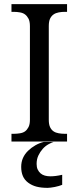

<svg xmlns="http://www.w3.org/2000/svg" viewBox="-20 -681 378 924"><path d="M35.2 0V-37.1H46.9Q61.5 -37.1 76.4 -39.6Q91.3 -42 100.8 -49.1Q110.4 -56.2 117.2 -69.3Q124 -82.5 124 -104.5V-555.2Q124 -578.1 117.2 -591.1Q110.4 -604 100.8 -611.3Q91.3 -618.7 76.4 -621.3Q61.5 -624 46.9 -624H35.2V-661.1H302.7V-624H291Q276.9 -624 262.5 -621.3Q248 -618.7 237.5 -611.3Q227.1 -604 220.9 -591.1Q214.8 -578.1 214.8 -555.2V-104.5Q214.8 -82.5 220.9 -69.3Q227.1 -56.2 237.5 -49.1Q248 -42 262.5 -39.6Q276.9 -37.1 291 -37.1H302.7V0ZM82 122.1Q82 98.6 90.6 79.3Q99.1 60.1 115 44.7Q130.9 29.3 150.6 18.1Q170.4 6.8 190.9 2H237.8Q228.5 4.9 213.4 13.2Q198.2 21.5 185.5 35.6Q172.9 49.8 164.6 67.6Q156.2 85.4 156.2 107.9Q156.2 124 161.4 134.8Q166.5 145.5 175 153.1Q183.6 160.6 195.8 164.1Q208 167.5 222.2 167.5Q234.4 167.5 248.3 165.8Q262.2 164.1 279.3 160.2V208.5Q272.5 211.4 262.9 214.1Q253.4 216.8 243.7 218.8Q233.9 220.7 224.1 221.9Q214.4 223.1 209.5 223.1Q178.7 223.1 156 217.3Q133.3 211.4 115.7 198.2Q98.1 185.1 90.1 166.3Q82 147.5 82 122.1Z"/></svg>

Font: MUA Office
Style: Regular
Weight: 400
Designer: Khon Soe Zaw Thu
Foundry: Myanmar Unicode
Version: Version 2.10 June 24, 2017